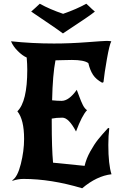

<svg xmlns="http://www.w3.org/2000/svg" viewBox="-20 -965 663 1028"><path d="M47 3 46 0Q74 -17 91.5 -87Q109 -157 109 -221Q109 -325 73 -369Q126 -421 126 -591Q126 -621 123 -657Q100 -667 75 -692Q50 -717 39 -744Q152 -732 269 -732Q354 -732 445.5 -739Q537 -746 551 -746Q564 -746 576 -744Q566 -726 552.5 -649.5Q539 -573 534 -525L527 -522Q494 -540 478 -564.5Q462 -589 453 -627Q430 -644 365 -644Q346 -644 315 -643Q284 -642 277 -642Q262 -566 259 -428Q286 -425 310 -425Q349 -425 391 -484Q394 -477 404 -449.5Q414 -422 423.5 -403Q433 -384 446 -375Q419 -347 387 -261Q348 -335 314 -335Q281 -335 257 -330V-312Q257 -171 264 -94L433 -77Q442 -116 463.5 -154.5Q485 -193 505 -218Q525 -243 559 -280L565 -278Q560 -239 560 -189Q560 -85 577 -32Q498 -23 420 43Q253 -7 106 -7Q76 -7 47 3ZM488 -903Q465 -883 317 -786Q285 -810 224.5 -850.5Q164 -891 147 -903Q158 -912 171 -924.5Q184 -937 193 -945Q247 -915 318 -891Q390 -916 442 -945Q450 -938 458 -930.5Q466 -923 472.5 -916.5Q479 -910 488 -903Z"/></svg>

Font: NewRocker
Style: Regular
Weight: 400
Designer: Pablo Impallari, Brenda Gallo, Rodrigo Fuenzalida
Foundry: Pablo Impallari, Brenda Gallo, Rodrigo Fuenzalida
Version: Version 1.000